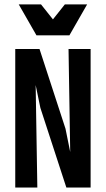

<svg xmlns="http://www.w3.org/2000/svg" viewBox="-20 -846 478 866"><path d="M158.2 -625 138.7 -593.8 148.4 0H48.8V-625ZM388.7 -625V0H279.3L298.8 -30.3L289.1 -625ZM112.3 -600.6 158.2 -625 275.4 -265.6 324.2 -24.4 279.3 0 162.1 -359.4ZM64.5 -826.2H165L252 -716.8H185.5L272.5 -826.2H373L293 -686.5H144.5Z"/></svg>

Font: Sudo Var
Style: Regular
Weight: 400
Monospace: yes
Designer: Jens Kutilek
Foundry: Jens Kutilek
Version: Version 0.065;FEAKit 1.0